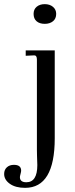

<svg xmlns="http://www.w3.org/2000/svg" viewBox="-93 -663 364 926"><path d="M178 -596Q178 -573 162.5 -560.5Q147 -548 123 -548Q98 -548 83.5 -560.5Q69 -573 69 -596Q69 -618 84 -630.5Q99 -643 123 -643Q147 -643 162.5 -630Q178 -617 178 -596ZM171 -420V4Q171 243 28 243Q-18 243 -45.5 223.5Q-73 204 -73 176Q-73 156 -60 144Q-47 132 -26 132Q9 132 9 160Q9 165 6 176Q3 187 3 191Q3 216 34 216Q87 216 87 133Q87 132 86.5 118.5Q86 105 85.5 87.5Q85 70 85 59V-376Q85 -396 72 -396L31 -394V-420Z"/></svg>

Font: Unna
Style: Regular
Weight: 400
Designer: Jorge de Buen U.
Foundry: Omnibus-Type
Version: Version 2.006;PS 002.006;hotconv 1.0.70;makeotf.lib2.5.58329